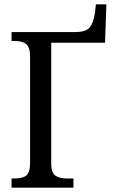

<svg xmlns="http://www.w3.org/2000/svg" viewBox="-20 -861 527 881"><path d="M33 -42H48Q84 -42 101 -56Q118 -70 118 -114V-601Q118 -644 100.5 -658.5Q83 -673 47 -673H33V-714H326Q374 -714 391.5 -735Q409 -756 416 -804L420 -841H468L462 -665H215V-110Q215 -69 233.5 -55.5Q252 -42 288 -42H317V0H33Z"/></svg>

Font: Noto Serif Narrow
Style: Regular
Weight: 400
Width: 4
Designer: Monotype Design Team
Foundry: Monotype Imaging Inc.
Version: Version 1.001